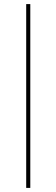

<svg xmlns="http://www.w3.org/2000/svg" viewBox="-20 -780 276 938"><path d="M108 138V-760H128V138Z"/></svg>

Font: IBM Plex Sans Devanagari Thin
Style: Regular
Weight: 100
Designer: Mike Abbink, Paul van der Laan, Pieter van Rosmalen, Erin McLaughlin
Foundry: Bold Monday
Version: Version 1.1